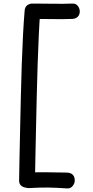

<svg xmlns="http://www.w3.org/2000/svg" viewBox="-20 -890 521 1076"><path d="M118 -829Q119 -850 132 -860Q145 -870 161 -870Q179 -870 193.5 -860Q208 -850 206 -829Q201 -771 197.5 -694.5Q194 -618 191 -531Q188 -444 186 -354Q184 -264 182 -177Q180 -90 178.5 -13.5Q177 63 176 122Q176 142 161.5 152Q147 162 130 162Q114 162 100.5 152Q87 142 87 122Q88 63 89.5 -13.5Q91 -90 93 -177Q95 -264 97 -354Q99 -444 102 -531Q105 -618 109 -694.5Q113 -771 118 -829ZM176 -784Q156 -784 146 -798Q136 -812 136 -828Q136 -844 146 -857Q156 -870 176 -870Q223 -870 278.5 -869Q334 -868 386 -870Q405 -871 416 -857Q427 -843 427 -826Q427 -807 415.5 -796Q404 -785 386 -784Q334 -782 278.5 -783Q223 -784 176 -784ZM142 164Q123 165 111.5 151Q100 137 100 121Q98 104 111.5 92.5Q125 81 149 78Q163 76 189.5 75.5Q216 75 247 75.5Q278 76 305.5 76.5Q333 77 349 77Q375 77 387 88.5Q399 100 399 121Q399 138 387 152.5Q375 167 357 166Q323 164 297.5 162.5Q272 161 249 161Q226 161 201 161.5Q176 162 142 164Z"/></svg>

Font: Playpen Sans
Style: Regular
Weight: 400
Designer: Laura Meseguer, Veronika Burian, José Scaglione, Kostas Bartsokas, Vera Evstafieva, Tom Grace, Yorlmar Campos
Foundry: TypeTogether
Version: Version 2.000